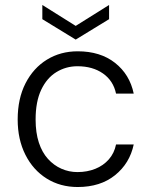

<svg xmlns="http://www.w3.org/2000/svg" viewBox="-20 -739 608 771"><path d="M292 12Q222 12 167.5 -22Q113 -56 82 -117.5Q51 -179 51 -259Q51 -343 82.5 -404.5Q114 -466 168.5 -499.5Q223 -533 292 -533Q383 -533 442 -486.5Q501 -440 517 -363H446Q435 -415 393.5 -444Q352 -473 291 -473Q245 -473 206.5 -449.5Q168 -426 145.5 -378.5Q123 -331 123 -259Q123 -206 136 -166.5Q149 -127 172.5 -101Q196 -75 226.5 -61.5Q257 -48 291 -48Q330 -48 362.5 -61Q395 -74 417 -99Q439 -124 446 -159H517Q501 -83 442 -35.5Q383 12 292 12ZM284 -580 150 -662V-719L284 -635L418 -719V-662Z"/></svg>

Font: DM Sans 10pt Light
Style: Regular
Weight: 300
Version: Version 4.004;gftools[0.9.30]